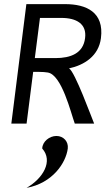

<svg xmlns="http://www.w3.org/2000/svg" viewBox="-20 -600 512 932"><path d="M309 121C313 87 288 60 254 60C220 60 186 87 185 121C239 182 189 266 109 312C235 289 300 191 309 121ZM470 -415C486 -541 399 -580 296 -580H108L35 0H109L141 -251H171C186 -251 200 -250 212 -248C280 -237 324 -52 343 0H437C425 -28 343 -254 315 -268C389 -284 459 -328 470 -415ZM393 -415C384 -341 323 -318 249 -318H149L174 -513H278C351 -513 402 -484 393 -415Z"/></svg>

Font: Charger
Style: It
Weight: 400
Designer: Jasper
Foundry: Cannot Into Space Fonts
Version: Version 0.98